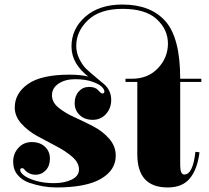

<svg xmlns="http://www.w3.org/2000/svg" viewBox="-20 -816 921 846"><path d="M792 -47Q830 -47 841 -147L859 -145Q850 -71 817 -30.5Q784 10 719 10Q585 10 585 -136V-455H533V-469H561Q632 -469 676 -515.5Q720 -562 720 -624Q720 -686 670.5 -731.5Q621 -777 520.5 -777Q420 -777 368 -727.5Q316 -678 316 -614Q316 -583 330 -555.5Q344 -528 359.5 -513Q375 -498 402.5 -475.5Q430 -453 442 -442L374 -471L375 -474Q295 -533 295 -611Q295 -689 356 -742.5Q417 -796 519 -796Q644 -796 709 -722.5Q774 -649 774 -469H867V-455H774V-88Q774 -47 792 -47ZM490 -130Q490 -66 424.5 -28Q359 10 228 10Q169 10 108 -11Q77 -22 57.5 -45.5Q38 -69 38 -104Q38 -139 61 -164.5Q84 -190 120 -190Q156 -190 178 -169.5Q200 -149 200 -117Q200 -85 181.5 -65.5Q163 -46 136.5 -46Q110 -46 91 -65Q89 -67 88 -68.5Q87 -70 86 -71Q85 -72 84 -73Q80 -75 77 -75Q69 -75 69 -66Q69 -57 84.5 -44Q100 -31 136 -20Q172 -9 217.5 -9Q263 -9 295.5 -24.5Q328 -40 328 -69.5Q328 -99 299 -124.5Q270 -150 228.5 -171.5Q187 -193 145 -216Q103 -239 74 -271.5Q45 -304 45 -342Q45 -405 103.5 -446Q162 -487 286 -487Q378 -487 424 -456.5Q470 -426 470 -376Q470 -339 447 -313.5Q424 -288 388.5 -288Q353 -288 331 -309Q309 -330 309 -361.5Q309 -393 327 -413Q345 -433 372.5 -433Q400 -433 412.5 -418.5Q425 -404 431 -404Q440 -404 440 -413Q440 -422 428 -434Q416 -446 385.5 -456.5Q355 -467 311 -467Q267 -467 238 -447.5Q209 -428 209 -396.5Q209 -365 238 -341.5Q267 -318 308 -299.5Q349 -281 390.5 -259.5Q432 -238 461 -205Q490 -172 490 -130Z"/></svg>

Font: Elsie Swash Caps Black
Style: Regular
Weight: 900
Designer: Alejandro Inler
Foundry: Alejandro Inler
Version: 1.003